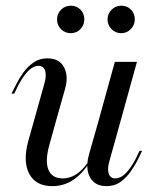

<svg xmlns="http://www.w3.org/2000/svg" viewBox="-20 -626 528 659"><path d="M171 -206.5 150 -130.6Q133.9 -74.2 146 -44Q158.1 -13.7 195.2 -13.7Q229.8 -13.7 259.3 -41.9Q288.7 -70.2 318.5 -131.5V-125.8Q285.5 -54 247.2 -20.6Q208.9 12.9 159.7 12.9Q103.2 12.9 80.6 -29Q58.1 -71 76.6 -140.3L95.2 -206.5ZM95.2 -206.5 131.5 -336.3Q140.3 -365.3 135.1 -382.7Q129.8 -400 112.1 -400Q94.4 -400 77.4 -383.1Q60.5 -366.1 43.5 -334.7L29 -304.8H19.4L37.1 -339.5Q46 -357.3 60.1 -377Q74.2 -396.8 94.8 -411.3Q115.3 -425.8 142.7 -425.8Q170.2 -425.8 186.3 -412.1Q202.4 -398.4 207.3 -373.8Q212.1 -349.2 202.4 -317.7L171 -206.5ZM316.9 -206.5 374.2 -413.7H450L392.7 -206.5ZM356.5 -76.6Q347.6 -48.4 352.8 -31Q358.1 -13.7 375.8 -13.7Q393.5 -13.7 410.5 -30.2Q427.4 -46.8 444.4 -78.2L458.9 -108.1H467.7L450.8 -73.4Q441.9 -56.5 427.8 -36.3Q413.7 -16.1 393.5 -1.6Q373.4 12.9 345.2 12.9Q318.5 12.9 302 -1.2Q285.5 -15.3 281 -39.9Q276.6 -64.5 285.5 -96L316.9 -206.5H392.7ZM396 -512.1Q376.6 -512.1 362.9 -525.8Q349.2 -539.5 349.2 -558.9Q349.2 -579 362.9 -592.7Q376.6 -606.5 396 -606.5Q416.1 -606.5 429.4 -593.1Q442.7 -579.8 442.7 -559.7Q442.7 -540.3 429 -526.2Q415.3 -512.1 396 -512.1ZM222.6 -512.1Q203.2 -512.1 189.5 -525.8Q175.8 -539.5 175.8 -558.9Q175.8 -579 189.5 -592.7Q203.2 -606.5 223.4 -606.5Q242.7 -606.5 256 -593.1Q269.4 -579.8 269.4 -559.7Q269.4 -540.3 256 -526.2Q242.7 -512.1 222.6 -512.1Z"/></svg>

Font: Playfair 144pt SemiCondensed
Style: Italic
Weight: 400
Width: 4
Italic angle: -15.6°
Designer: Claus Eggers Sørensen
Foundry: Claus Eggers Sørensen
Version: Version 2.203